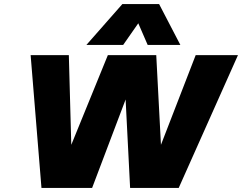

<svg xmlns="http://www.w3.org/2000/svg" viewBox="-20 -920 1185 940"><path d="M579 -900H759L863 -700H703L657 -806L583 -700H403ZM130 -650H317L329 -211L508 -650H745L768 -211L938 -650H1145L855 0H617L595 -433L431 0H183Z"/></svg>

Font: Overused Grotesk Black
Style: Italic
Weight: 900
Italic angle: -10°
Version: Version 0.003